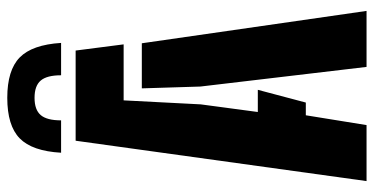

<svg xmlns="http://www.w3.org/2000/svg" viewBox="-270 -758 1028 528"><g transform="rotate(-90 244.0 -494.0)"><path d="M239 -988Q315 -988 350 -953.8Q385 -919.5 390 -840H301Q301 -879 286.5 -896Q272 -913 239 -913Q206 -913 191.5 -896Q177 -879 177 -840H88Q92.5 -919.5 127.5 -953.8Q162.5 -988 239 -988ZM10 0 121 -800H369L386 -668H232L221 -456L200 -299H261L226 -167H191L164 0ZM324 0 270 -457 265 -618H389L478 0Z"/></g></svg>

Font: Big Shoulders Stencil Display Thin Black
Style: Regular
Weight: 900
Version: Version 2.001